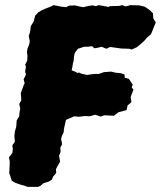

<svg xmlns="http://www.w3.org/2000/svg" viewBox="-20 -710 627 748"><path d="M39 2 26 -6 19 -27 16 -35 17 -52 18 -80 15 -97 28 -114 30 -129 28 -144 38 -158 36 -180 38 -198 43 -215 44 -225 45 -241 55 -257 56 -273 59 -286 55 -305 63 -319 62 -335 61 -347 71 -375 76 -386 72 -401 81 -419 78 -431 81 -450 78 -458 86 -474 87 -493 85 -508 87 -520 94 -538 96 -550 92 -570 97 -585 100 -608 111 -626 117 -649 128 -661 139 -668 156 -676 177 -684 189 -690 219 -684 238 -682 249 -688 272 -689 293 -684 305 -682 325 -687 341 -689 354 -686 364 -690 382 -687 403 -683 408 -686 444 -687 457 -690 469 -685 488 -690 523 -689 544 -684 564 -670 576 -658 577 -639 587 -622 582 -611 571 -583 567 -575 552 -563 544 -553 530 -540 513 -526 493 -517 484 -520 452 -521 431 -524 409 -527 394 -520 376 -528 361 -524 347 -522 339 -530 323 -528H308L284 -520L274 -508L270 -499L268 -487L267 -473L264 -463L262 -449L259 -436L270 -432L284 -425L287 -428L297 -423L319 -418L332 -420L348 -422H365L385 -429L413 -431L429 -427L449 -425L465 -420L466 -407L482 -403L497 -380L493 -369L500 -361L489 -332L492 -312L477 -299L473 -281L442 -273L424 -259L387 -261L372 -256L351 -263L329 -257L311 -258L287 -255L269 -257L237 -243L232 -221L230 -212L228 -195L221 -180L218 -168L222 -148L215 -135L216 -118L210 -104L214 -80L202 -59L198 -51L199 -36L187 -22L182 -10L171 -3L149 4L139 13L129 18H87L74 13L62 10Z"/></svg>

Font: Winky Rough ExtraBold
Style: Italic
Weight: 800
Italic angle: -8.97852°
Designer: Simon Atzbach
Foundry: typofactur
Version: Version 1.206; ttfautohint (v1.8.4.7-5d5b)